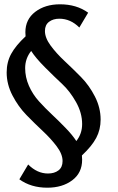

<svg xmlns="http://www.w3.org/2000/svg" viewBox="-20 -678 549 893"><path d="M448 -122Q448 -75 427.5 -36.5Q407 2 361 45Q362 52 362 65Q362 126 316 160.5Q270 195 200 195Q124 195 70 156L111 87Q153 129 203 129Q233 129 252 114.5Q271 100 271 71Q271 39 244 3Q217 -33 179 -68.5Q141 -104 103 -143Q65 -182 38 -234Q11 -286 11 -341Q11 -389 32 -427.5Q53 -466 99 -509Q98 -515 98 -528Q98 -588 144 -623Q190 -658 259 -658Q336 -658 390 -619L349 -550Q308 -591 256 -591Q227 -591 208 -576.5Q189 -562 189 -534Q189 -502 215.5 -466Q242 -430 280 -394.5Q318 -359 356.5 -320Q395 -281 421.5 -229Q448 -177 448 -122ZM335 -22Q362 -56 362 -101Q362 -153 333.5 -203.5Q305 -254 269.5 -287Q234 -320 190 -364Q146 -408 125 -441Q97 -406 97 -361Q97 -319 114.5 -279Q132 -239 161.5 -206.5Q191 -174 221.5 -145.5Q252 -117 284.5 -83.5Q317 -50 335 -22Z"/></svg>

Font: EauTestInfant Semibold
Style: Italic
Weight: 600
Italic angle: -12°
Designer: Christian Thalmann (Catharsis Fonts)
Version: Version 0.001;PS 000.001;hotconv 1.0.88;makeotf.lib2.5.64775